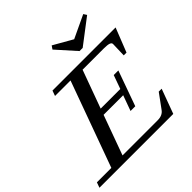

<svg xmlns="http://www.w3.org/2000/svg" viewBox="-262 -1062 1249 1249"><g transform="rotate(-45 363.0 -437.5)"><path d="M493.7 -720.2 376 -851.6 391.6 -874.5 523.4 -799.3 680.7 -873.5 694.8 -851.6 522.5 -720.2ZM-43.5 0 -30.3 -36.6H102.5L316.9 -626.5H174.3L187.5 -663.1H768.1L702.6 -497.1H677.2L680.2 -597.7Q680.7 -609.9 666 -615.2Q651.4 -620.6 618.2 -620.6H421.9L326.2 -358.4H506.8L540.5 -452.6H583L496.1 -210H452.6L491.2 -316.4H311L211.4 -42.5H535.6Q579.1 -42.5 600.1 -71.8L671.4 -169.4H698.2L635.7 0Z"/></g></svg>

Font: Elstob 8pt Medium
Style: Italic
Weight: 500
Italic angle: -20°
Designer: Peter S. Baker
Version: Version 1.015